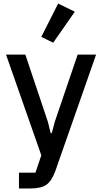

<svg xmlns="http://www.w3.org/2000/svg" viewBox="-20 -853 576 1083"><path d="M402 -787 280 -612 213 -645 308 -833ZM87 210V121H180L213 23L14 -545H123L250 -166L266 -102H272L289 -166L418 -545H522L292 112Q272 167 242.5 188.5Q213 210 152 210Z"/></svg>

Font: IBM Plex Sans JP Medm
Style: Regular
Weight: 500
Designer: Mike Abbink; Paul van der Laan; Pieter van Rosmalen; Wujin Sim; Yejin Wi; Jinhee Kim; Boomi Park; Yona Kim; Kichan Ma
Foundry: Sandoll Inc.
Version: Version 1.002